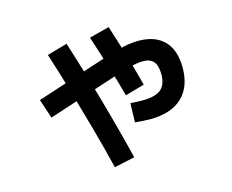

<svg xmlns="http://www.w3.org/2000/svg" viewBox="-99 -782 1198 991"><g transform="rotate(-15 500.0 -286.5)"><path d="M638 -125Q621 -125 600.5 -126.5Q580 -128 559 -130L562 -232Q576 -231 593 -230Q610 -229 625 -229Q695 -229 725 -254Q755 -279 755 -334Q755 -381 736.5 -402.5Q718 -424 680 -424Q664 -424 642.5 -420.5Q621 -417 591.5 -408.5Q562 -400 519 -386L149 -265L115 -368L486 -489Q537 -505 572 -514.5Q607 -524 633.5 -528Q660 -532 684 -532Q774 -532 822 -482.5Q870 -433 870 -339Q870 -237 811 -181Q752 -125 638 -125ZM399 67Q372 -44 341 -155.5Q310 -267 278.5 -375Q247 -483 215 -582L323 -613Q354 -516 386 -408.5Q418 -301 449 -187.5Q480 -74 509 43ZM550 -277Q533 -342 507 -426.5Q481 -511 448 -612L555 -640Q572 -588 589.5 -530.5Q607 -473 623.5 -415.5Q640 -358 653 -306Z"/></g></svg>

Font: M PLUS 1 Thin SemiBold
Style: Regular
Weight: 600
Version: Version 1.001